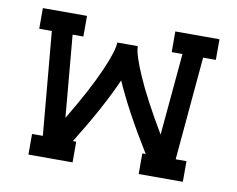

<svg xmlns="http://www.w3.org/2000/svg" viewBox="-65 -627 876 711"><g transform="rotate(10 373.5 -271.5)"><path d="M663.6 0H497.6V-77.6H510.3Q420.9 -222.2 373.5 -330.1Q326.2 -222.2 236.3 -77.6H249V0H83V-77.6H123.5L88.9 -465.8H41.5V-543.5H207.5V-465.8H167L194.3 -157.7Q266.6 -278.3 301.3 -358.4Q335 -435.1 335 -465.8H412.1Q412.1 -435.1 445.8 -358.4Q480.5 -278.3 552.2 -157.7L580.1 -465.8H539.6V-543.5H705.6V-465.8H657.7L623 -77.6H663.6Z"/></g></svg>

Font: Turpis
Style: Regular
Weight: 400
Designer: GGBotNet
Foundry: f0n7
Version: 1.00